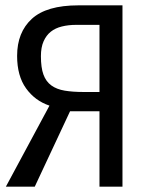

<svg xmlns="http://www.w3.org/2000/svg" viewBox="-20 -714 540 718"><path d="M165 -319Q111 -337 77.5 -383.5Q44 -430 44 -505Q44 -593 99 -643.5Q154 -694 273 -694H438V-16H352V-298H242L110 -16H2ZM133 -504Q133 -461 142.5 -435Q152 -409 172 -394.5Q192 -380 222 -375Q252 -370 292 -370H352V-621H264Q236 -621 211.5 -615Q187 -609 170 -595.5Q153 -582 143 -559.5Q133 -537 133 -504Z"/></svg>

Font: D2Coding ligature
Style: Regular
Weight: 400
Monospace: yes
Designer: Yong-Rak Park; Jeong-Hwan Yoon; Sang-Min Lee;
Foundry: NHN Corporation
Version: Version 1.3.2; Build 20180524